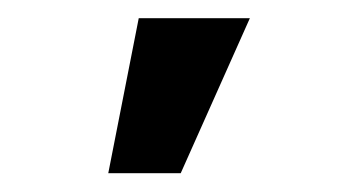

<svg xmlns="http://www.w3.org/2000/svg" viewBox="-20 -797 379 208"><path d="M175.8 -609.4H97.3L130.3 -777.3H250.7Z"/></svg>

Font: Linik Sans SemiBold
Style: Regular
Weight: 600
Designer: Rasmus Andersson (font), Cristiano Sobral (main changes)
Foundry: rsms
Version: Version 3.018;June 1, 2022;FontCreator 14.0.0.2814 64-bit; t